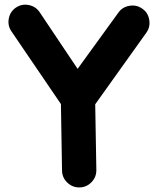

<svg xmlns="http://www.w3.org/2000/svg" viewBox="-20 -737 678 831"><path d="M324.2 74.2Q293.5 74.7 271.2 53.2Q249 31.7 248.5 1.5L243.7 -286.6L30.3 -600.1Q12.7 -625 17.8 -655.3Q22.9 -685.5 47.4 -703.1Q72.3 -720.7 102.5 -715.6Q132.8 -710.4 150.4 -686L315.9 -439L491.2 -680.7Q508.3 -706.1 539.1 -711.7Q569.8 -717.3 594.7 -700.2Q620.1 -683.6 625.7 -652.6Q631.3 -621.6 614.3 -596.7L392.1 -285.6L397 -1.5Q397.5 29.3 376 51.5Q354.5 73.7 324.2 74.2Z"/></svg>

Font: Mikhak-FD ExtraBold
Style: Regular
Weight: 800
Designer: Amin Abedi
Version: Version 3.2